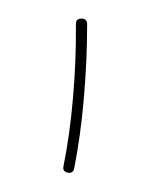

<svg xmlns="http://www.w3.org/2000/svg" viewBox="-32 -701 230 294"><g transform="rotate(5 83.5 -554.5)"><path d="M82 -436Q73.7 -437 74.7 -445.3Q80.1 -493.7 80.1 -549.8Q80.1 -607.4 74.7 -663.6Q73.7 -671.9 82 -672.9Q90.8 -673.8 91.8 -665.5Q94.2 -638.2 95.5 -608.6Q96.7 -579.1 96.7 -549.8Q96.7 -493.2 91.3 -443.4Q90.3 -435.1 82 -436Z"/></g></svg>

Font: Mikhak-DS2-FD Thin
Style: Regular
Weight: 100
Designer: Amin Abedi
Version: Version 3.2